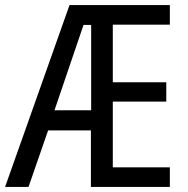

<svg xmlns="http://www.w3.org/2000/svg" viewBox="-22 -734 738 754"><path d="M645 0H335V-222H167L90 0H-2L251 -714H645V-637H421V-411H631V-335H421V-77H645ZM192 -301H336V-636H306Z"/></svg>

Font: Noto Sans Ethiopic Cond
Style: Regular
Weight: 400
Width: 3
Designer: Monotype Design Team
Foundry: Monotype Imaging Inc.
Version: Version 2.102; ttfautohint (v1.8.4.7-5d5b)